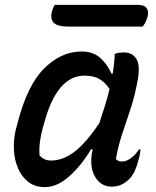

<svg xmlns="http://www.w3.org/2000/svg" viewBox="-20 -756 640 787"><path d="M315 -545Q362 -545 391.5 -518Q421 -491 437 -454H442Q450 -504 450 -535Q467 -541 487 -541Q525 -541 541 -511Q557 -481 540 -405Q529 -350 512 -300.5Q495 -251 479.5 -203Q464 -155 455 -104Q464 -94 481 -94Q498 -94 517 -108Q536 -122 550 -144H556Q555 -135 553.5 -125.5Q552 -116 548 -102Q536 -51 512 -24Q496 -8 478.5 0.5Q461 9 437 9Q394 9 370 -31Q346 -71 358 -135Q359 -140 360 -144H353Q314 -78 264 -33.5Q214 11 164 11Q124 11 96.5 -10Q69 -31 54 -66Q39 -101 37 -142.5Q35 -184 45 -226L51 -248Q91 -406 161 -475.5Q231 -545 315 -545ZM142 -119Q160 -98 189 -98Q237 -98 284 -133Q331 -168 387 -251Q398 -285 409 -319Q420 -353 429 -391Q412 -418 387.5 -432Q363 -446 327 -446Q213 -446 161 -251L156 -234Q147 -202 143.5 -173.5Q140 -145 142 -119ZM204 -736H546Q572 -736 581.5 -722Q591 -708 584 -685Q580 -672 575.5 -663.5Q571 -655 565 -647H260Q216 -647 200.5 -662.5Q185 -678 193 -709Q197 -724 204 -736Z"/></svg>

Font: Recursive Mn Csl St Med
Style: Italic
Weight: 500
Italic angle: -15°
Monospace: yes
Version: Version 1.079;hotconv 1.0.112;makeotfexe 2.5.65598; ttfautoh